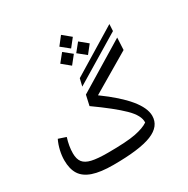

<svg xmlns="http://www.w3.org/2000/svg" viewBox="-216 -1182 1359 1388"><g transform="rotate(-30 463.5 -488.0)"><path d="M817 -826 424 -589 439 -651 820 -883ZM418 -526 820 -770 815 -669 491 -478Q757 -285 757 -154Q757 -67 657 -26.5Q557 14 337 14Q230 14 166 -8Q102 -30 73.5 -75Q45 -120 45 -192Q45 -230 54.5 -272Q64 -314 82 -351L145 -330Q124 -264 124 -205Q124 -157 144.5 -130.5Q165 -104 212.5 -93Q260 -82 345 -82Q503 -82 576.5 -96.5Q650 -111 688 -137Q692 -194 619.5 -265Q547 -336 399 -441ZM545 -935 492 -868 425 -922 478 -990ZM627 -833 574 -766 507 -820 561 -887ZM490 -825 436 -757 369 -812 423 -879Z"/></g></svg>

Font: FiraGO
Style: Italic
Weight: 400
Italic angle: -8°
Designer: bBox Type GmbH
Foundry: bBox Type GmbH
Version: Version 1.001